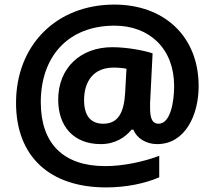

<svg xmlns="http://www.w3.org/2000/svg" viewBox="-20 -734 937 838"><path d="M443 84C531 84 611 67 675 40V-54C604 -27 516 -9 439 -9C256 -9 158 -108 158 -288C158 -486 276 -622 480 -622C633 -622 740 -521 740 -359C740 -289 724 -194 672 -194C639 -194 635 -229 635 -267C635 -283 635 -289 636 -303L646 -501C609 -514 533 -528 470 -528C331 -528 234 -437 234 -299C234 -183 301 -105 420 -105C483 -105 527 -135 554 -168H562C577 -131 617 -105 666 -105C787 -105 847 -230 847 -358C847 -575 697 -714 479 -714C225 -714 50 -536 50 -285C50 -50 198 84 443 84ZM431 -194C380 -194 347 -224 347 -297C347 -379 388 -439 476 -439C497 -439 517 -437 532 -434L526 -326C521 -247 498 -194 431 -194Z"/></svg>

Font: Noto Sans Adlam
Style: Bold
Weight: 700
Designer: Mark Jamra, Neil Patel
Foundry: JamraPatel LLC
Version: Version 3.001